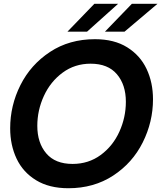

<svg xmlns="http://www.w3.org/2000/svg" viewBox="-20 -985 866 1019"><path d="M34 -304Q34 -425 88.5 -533.5Q143 -642 245.5 -709.5Q348 -777 484 -777Q586 -777 655 -734Q724 -691 758 -619Q792 -547 792 -458Q792 -338 737.5 -229Q683 -120 580.5 -53Q478 14 343 14Q241 14 171.5 -28.5Q102 -71 68 -143Q34 -215 34 -304ZM648 -445Q648 -535 600.5 -591Q553 -647 461 -647Q377 -647 312.5 -599.5Q248 -552 213 -476Q178 -400 178 -317Q178 -227 225.5 -171Q273 -115 365 -115Q450 -115 514.5 -162.5Q579 -210 613.5 -286Q648 -362 648 -445ZM442 -817H338L481 -965H607ZM641 -817H537L680 -965H816Z"/></svg>

Font: Open Sauce Sans
Style: Bold Italic
Weight: 700
Italic angle: -10°
Designer: Alfredo Marco Pradil
Foundry: Creative Sauce Fz LLC
Version: Version 1.477